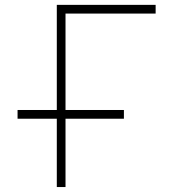

<svg xmlns="http://www.w3.org/2000/svg" viewBox="-20 -752 702 774"><path d="M50.8 -273.4V-308.6H209V-732.4H607.4V-697.3H244.1V-308.6H479.5V-273.4H244.1V2H209V-273.4Z"/></svg>

Font: Gen Shin Gothic ExtraLight
Style: Regular
Weight: 100
Designer: [Source Han Sans]
Ryoko NISHIZUKA  (kana & ideographs); Paul D. Hunt (Latin, Greek & Cyrillic); Wenlong ZHANG  (bopomofo
Version: Version 1.002.20150607